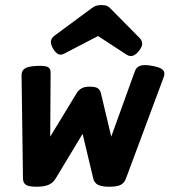

<svg xmlns="http://www.w3.org/2000/svg" viewBox="-20 -708 653 739"><path d="M403.3 -677.2 516.6 -562.5Q527.3 -551.8 527.3 -540Q527.3 -527.3 514.2 -511.2Q498.5 -492.2 483.9 -492.2Q475.6 -492.2 465.8 -498.5L357.4 -569.3L228 -502Q220.2 -497.6 213.4 -497.6Q197.8 -497.6 184.1 -521Q175.8 -536.1 175.8 -545.9Q175.8 -560.5 189.9 -570.8L334 -677.2Q341.8 -683.1 350.1 -685.8Q358.4 -688.5 370.6 -688.5Q383.3 -688.5 390.4 -685.8Q397.5 -683.1 403.3 -677.2ZM612.8 -424.3Q612.8 -418 609.9 -410.6L464.8 -21Q458.5 -3.4 444.3 3.7Q430.2 10.7 400.4 10.7Q371.1 10.7 356.9 3.2Q342.8 -4.4 338.9 -21L297.9 -192.9L194.3 -21Q184.1 -4.4 167.2 3.2Q150.4 10.7 121.1 10.7Q91.8 10.7 80.3 3.7Q68.8 -3.4 68.4 -21L63 -417.5Q62.5 -435.1 74.5 -443.6Q86.4 -452.1 117.2 -454.1Q123.5 -454.6 134.3 -454.6Q156.7 -454.6 165.8 -449Q174.8 -443.4 174.8 -428.7L173.3 -182.1L273.4 -346.7Q281.7 -360.8 293.5 -367.7Q305.2 -374.5 325.2 -374.5Q346.2 -374.5 355.7 -368.7Q365.2 -362.8 368.2 -350.1L408.2 -182.1L499 -433.6Q503.4 -445.8 512.9 -451.7Q522.5 -457.5 538.1 -457.5Q552.2 -457.5 567.9 -454.1Q591.8 -449.7 602.3 -442.6Q612.8 -435.5 612.8 -424.3Z"/></svg>

Font: Courier Prime Sans
Style: Bold Italic
Weight: 700
Italic angle: -10°
Designer: Alan Dague-Greene
Foundry: Quote-Unquote Apps
Version: Version 3.020